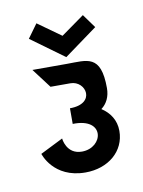

<svg xmlns="http://www.w3.org/2000/svg" viewBox="-50 -357 297 399"><g transform="rotate(-10 99.0 -157.5)"><path d="M100 -40C67 -40 64 -74 64 -74L16 -50C16 -50 32 4 100 4C148 4 184 -26 184 -69C184 -92 172 -109 155 -120C167 -129 174 -143 174 -161C174 -233 143 -225 101 -225H28L59 -184H101C134 -184 147 -133 91 -133V-100C160 -102 146 -40 100 -40ZM172 -290 151 -319 102 -284 53 -319 32 -290 102 -239Z"/></g></svg>

Font: Hussar Tani
Style: Dwa
Weight: 700
Foundry: Cannot Into Space Fonts
Version: Version 0.92